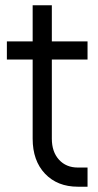

<svg xmlns="http://www.w3.org/2000/svg" viewBox="-20 -700 372 726"><path d="M274.5 6Q197 6 150.2 -43.2Q103.5 -92.5 103.5 -175.5V-475H6V-543.5H103.5V-680H176V-543.5H311V-475H176V-175.5Q176 -126 203 -96.2Q230 -66.5 274.5 -66.5H311V6Z"/></svg>

Font: Mohave Light
Style: Regular
Weight: 400
Version: Version 2.003